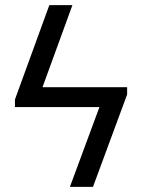

<svg xmlns="http://www.w3.org/2000/svg" viewBox="-20 -727 553 747"><path d="M407.2 -310.5H103.5V-387.7H407.2ZM117.2 -310.5H38.1V-339.8L171.9 -707H261.7ZM341.8 0H252L395.5 -387.7H474.6V-359.4Z"/></svg>

Font: Pretendard GOV Variable
Style: Regular
Weight: 400
Designer: Base glyphs from Inter by Rasmus Andersson; Hangul glyphs from Noto Sans CJK(Source Han Sans) by Jang Soo-young and Kang
Foundry: Kil Hyung-jin
Version: Version 1.307;Glyphs 3.2 (3192)